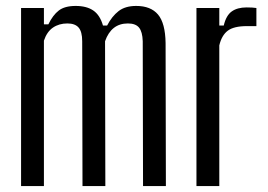

<svg xmlns="http://www.w3.org/2000/svg" viewBox="-20 -627 904 647"><path d="M51 0V-600H128V-545H143Q158 -576 178 -591.5Q198 -607 235 -607Q272 -607 294.5 -591.5Q317 -576 327 -541H341Q357 -572 379.5 -589.5Q402 -607 439 -607Q488 -607 512.5 -578Q537 -549 538 -482L539 0H462L461 -488Q460 -520 448.5 -534Q437 -548 411 -548Q355 -548 334 -488L335 0H258L257 -488Q257 -520 245 -534Q233 -548 207 -548Q179 -548 158.5 -534Q138 -520 128 -490V0Z M642 0V-600H719V-541H734Q742 -575 761 -588.5Q780 -602 811 -602Q832 -602 844 -600V-539H812Q768 -539 747.5 -523.5Q727 -508 719 -474V0Z"/></svg>

Font: Big Shoulders Display Medium
Style: Regular
Weight: 500
Designer: Patric King
Foundry: XO Type Co
Version: Version 1.000; ttfautohint (v1.8.2)